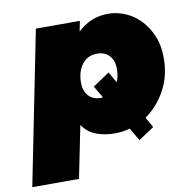

<svg xmlns="http://www.w3.org/2000/svg" viewBox="-123 -639 909 915"><g transform="rotate(-10 332.0 -181.5)"><path d="M502 62 466 0Q432 10 393 10Q342 10 302 -5.5Q262 -21 237 -58L186 194H-40L108 -547H321L311 -497Q373 -557 459 -557Q500 -557 540 -540.5Q580 -524 612 -491.5Q644 -459 664 -412Q684 -365 684 -304Q684 -217 646.5 -148.5Q609 -80 549 -38L577 12ZM356 -168Q363 -168 366 -169L332 -227L413 -281L443 -228Q455 -255 455 -293Q455 -331 433.5 -355Q412 -379 374 -379Q329 -379 302 -345Q275 -311 275 -254Q275 -216 296.5 -192Q318 -168 356 -168Z"/></g></svg>

Font: Argentum Sans Black
Style: Italic
Weight: 900
Italic angle: -11°
Designer: Julieta Ulanovsky (font), Cristiano Sobral (main changes and remaster)
Foundry: Julieta Ulanovsky (font), Cristiano Sobral (main changes and remaster)
Version: Version 2.007;June 15, 2022;FontCreator 14.0.0.2814 64-bit; 